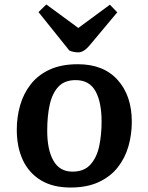

<svg xmlns="http://www.w3.org/2000/svg" viewBox="-20 -823 663 858"><path d="M295 15Q216 15 162.5 -17.5Q109 -50 82 -108Q55 -166 55 -243Q55 -300 70 -352.5Q85 -405 117.5 -446.5Q150 -488 202 -512Q254 -536 328 -536Q443 -536 506 -465.5Q569 -395 569 -279Q569 -222 554 -169.5Q539 -117 506.5 -75.5Q474 -34 421.5 -9.5Q369 15 295 15ZM304 -56Q356 -56 384.5 -88Q413 -120 423.5 -171Q434 -222 434 -279Q434 -367 406.5 -416Q379 -465 318 -465Q269 -465 241.5 -436Q214 -407 202.5 -356.5Q191 -306 191 -239Q191 -153 219 -104.5Q247 -56 304 -56ZM152 -769 187 -803 330 -698 471 -802 504 -768 382 -622Q355 -589 330 -589Q310 -589 290 -597Z"/></svg>

Font: Literata 7pt SemiBold
Style: Italic
Weight: 600
Italic angle: -2°
Designer: Latin by Veronika Burian and Jose Scaglione. Greek by Irene Vlachou. Cyrillic by Vera Evstafieva
Foundry: TypeTogether
Version: Version 3.002